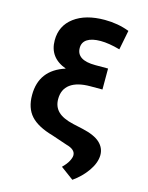

<svg xmlns="http://www.w3.org/2000/svg" viewBox="-135 -820 845 1096"><g transform="rotate(15 287.5 -272.0)"><path d="M491.1 -711.3 468.4 -596.2Q402.3 -614.7 354 -614.7Q302.6 -614.7 275.2 -597.1Q247.9 -579.5 247.9 -546.2Q247.9 -473.7 359 -473.7H434.7V-349.8H363.3Q286.2 -349.8 245.4 -320Q204.5 -290.1 204.5 -232.2Q204.5 -187.1 233 -159.1Q261.4 -131 324.6 -116.5L382.5 -103.7Q455.6 -87.4 488.1 -57Q520.6 -26.6 520.2 16.3Q519.2 61.4 485.8 109.4Q452.4 157.3 402 192.5L325.6 136Q349.8 112.2 360.8 91.3Q371.8 70.3 371.8 56.1Q371.8 21.7 317.5 7.5L228 -22.7Q136 -48.7 95.3 -93.8Q54.7 -138.8 54.7 -215.9Q54.7 -364 201.7 -410.9Q98.7 -448.2 98.7 -551.1Q98.7 -637.1 165.5 -687.1Q232.2 -737.2 345.5 -737.2Q423.7 -737.2 491.1 -711.3Z"/></g></svg>

Font: Inter Zeller
Style: Bold
Weight: 700
Designer: Rasmus Andersson; Joe Bland
Foundry: zeller
Version: Version 3.015;git-dec3a8cb1